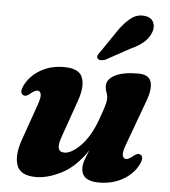

<svg xmlns="http://www.w3.org/2000/svg" viewBox="-53 -783 747 845"><g transform="rotate(5 320.5 -360.5)"><path d="M586.5 -125Q605 -115.5 586.5 -79.5Q564.5 -37.5 519.2 -12Q474 13.5 414.5 13.5Q337 13.5 337 -45.5Q337 -61.5 344 -81Q351 -100.5 361 -123.5Q309 -47.5 248.5 -17Q188 13.5 137 13.5Q67.5 13.5 52 -30.8Q36.5 -75 61.5 -145.5L116.5 -302Q129.5 -338 126 -352Q122.5 -366 111 -366Q99.5 -366 81 -350.5Q70.5 -341.5 63.5 -339.5Q56.5 -337.5 49.5 -341Q31 -350.5 49.5 -386.5Q71.5 -428.5 116 -454Q160.5 -479.5 219 -479.5Q285 -479.5 300 -440.8Q315 -402 292 -337L236.5 -179Q222 -140.5 226 -122.5Q230 -104.5 252 -104.5Q283.5 -104.5 323.2 -144.8Q363 -185 390 -257Q404.5 -296.5 411.8 -319.8Q419 -343 419 -357.5Q419 -373 413.8 -385.2Q408.5 -397.5 408.5 -413.5Q408.5 -443.5 444.8 -461.5Q481 -479.5 545.5 -479.5Q592.5 -479.5 602.8 -448.5Q613 -417.5 592 -361.5L519.5 -164Q506 -128 509.8 -114Q513.5 -100 525 -100Q536.5 -100 555 -115.5Q565.5 -124.5 572.5 -126.2Q579.5 -128 586.5 -125ZM438.5 -659Q465 -697 492.5 -718Q520 -739 553 -734.5Q582 -731 591.5 -709.5Q601 -688 591 -664.5Q580.5 -638 558.5 -619.5Q536.5 -601 499.5 -584L396.5 -527.5Q386.5 -523.5 376.5 -523.8Q366.5 -524 362.5 -529.5Q357 -536.5 361 -544.5Q365 -552.5 372 -561Z"/></g></svg>

Font: Fraunces 9pt
Style: Bold Italic
Weight: 700
Italic angle: -16°
Version: Version 1.000;[b76b70a41]